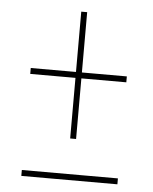

<svg xmlns="http://www.w3.org/2000/svg" viewBox="-46 -611 516 647"><g transform="rotate(5 212.5 -287.5)"><path d="M203 -143V-348H50V-368H203V-572H223V-368H375V-348H223V-143ZM50 -3V-23H375V-3Z"/></g></svg>

Font: Noto Serif Display ExtraCondensed Thin
Style: Regular
Weight: 100
Width: 2
Designer: Monotype Design Team
Foundry: Monotype Imaging Inc.
Version: Version 2.009